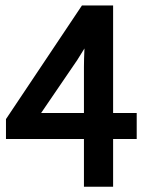

<svg xmlns="http://www.w3.org/2000/svg" viewBox="-20 -673 537 707"><path d="M289.1 -256.8V-426.8Q289.1 -453.6 291 -494.6Q279.3 -475.6 264.6 -452.1L131.3 -256.8ZM483.4 -161.1H396.5V14.6H289.1V-161.1H2V-234.4L281.7 -652.8H396.5V-256.8H483.4Z"/></svg>

Font: Pyidaungsu
Style: Bold
Weight: 700
Designer: Sun Tun
Foundry: MCF
Version: Version 2.005 July 4, 2018; ttfautohint (v1.8.1)